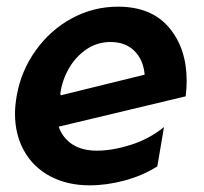

<svg xmlns="http://www.w3.org/2000/svg" viewBox="-20 -542 611 576"><path d="M271 -90Q226 -90 197 -109Q168 -128 156 -162L537 -253Q540 -277 540 -299Q540 -397 487 -459.5Q434 -522 334 -522Q260 -522 195.5 -487Q131 -452 87 -390.5Q43 -329 30 -254Q25 -224 25 -201Q25 -138 52.5 -89Q80 -40 131 -13Q182 14 249 14Q300 14 354 -0.5Q408 -15 452 -43L472 -161Q428 -125 372.5 -107.5Q317 -90 271 -90ZM311 -416Q356 -416 383 -389.5Q410 -363 414 -318L162 -256L161 -261Q166 -300 186 -335.5Q206 -371 238.5 -393.5Q271 -416 311 -416Z"/></svg>

Font: Geom SemiBold
Style: Bold Italic
Weight: 600
Italic angle: -10°
Version: Version 1.102